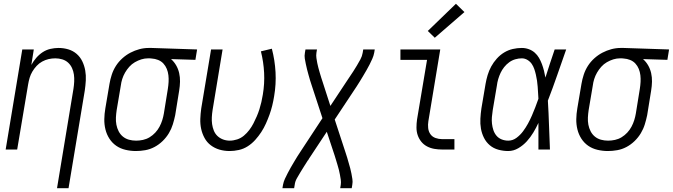

<svg xmlns="http://www.w3.org/2000/svg" viewBox="-20 -792 3564 1017"><path d="M282 205 369 -321Q372 -340 373 -359.5Q374 -379 371.5 -397Q369 -415 361.5 -431.5Q354 -448 341 -460Q328 -472 310 -477.5Q292 -483 273 -483Q255 -483 237.5 -479Q220 -475 203.5 -466Q187 -457 174 -443Q161 -429 151.5 -413Q142 -397 137 -380Q132 -363 129 -345L71 0H10L98 -530H159L146 -448Q157 -468 172 -485.5Q187 -503 206 -515.5Q225 -528 247 -533Q269 -538 290 -538Q317 -538 342 -530.5Q367 -523 386 -506.5Q405 -490 416 -467Q427 -444 431.5 -418.5Q436 -393 434.5 -366Q433 -339 429 -312L343 205Z M700 8Q672 8 644.5 1.5Q617 -5 595.5 -20Q574 -35 559.5 -57.5Q545 -80 538.5 -106.5Q532 -133 532.5 -161Q533 -189 538 -218L560 -348Q564 -372 572 -396.5Q580 -421 594 -443Q608 -465 628 -483Q648 -501 671 -513Q694 -525 718.5 -531.5Q743 -538 768 -538Q772 -538 775.5 -538Q779 -538 783 -538L1024 -530L1015 -475L886 -479Q902 -465 913 -446Q924 -427 929 -405Q934 -383 933.5 -359.5Q933 -336 929 -312L908 -182Q903 -158 895.5 -133.5Q888 -109 874.5 -86.5Q861 -64 841.5 -45Q822 -26 798.5 -13.5Q775 -1 749.5 3.5Q724 8 700 8ZM701 -47Q719 -47 737.5 -51Q756 -55 772.5 -65Q789 -75 802.5 -89.5Q816 -104 825 -121Q834 -138 839.5 -155.5Q845 -173 848 -191L869 -321Q872 -340 873 -358Q874 -376 872 -393.5Q870 -411 863.5 -427Q857 -443 845.5 -455.5Q834 -468 817.5 -474.5Q801 -481 784 -482L774 -483Q771 -483 769 -483Q767 -483 764 -483Q746 -483 728.5 -477.5Q711 -472 694.5 -462.5Q678 -453 665 -438.5Q652 -424 642.5 -407.5Q633 -391 627.5 -373.5Q622 -356 620 -339L598 -209Q595 -189 594 -169.5Q593 -150 596.5 -131.5Q600 -113 608.5 -96.5Q617 -80 631 -68.5Q645 -57 663 -52Q681 -47 701 -47Z M1196 8Q1168 8 1142.5 0.5Q1117 -7 1096.5 -22.5Q1076 -38 1063.5 -61Q1051 -84 1045.5 -109.5Q1040 -135 1041 -162.5Q1042 -190 1046 -218L1098 -530H1159L1106 -209Q1103 -190 1102 -171Q1101 -152 1103.5 -134.5Q1106 -117 1112.5 -100.5Q1119 -84 1131.5 -72Q1144 -60 1161 -53.5Q1178 -47 1197 -47Q1216 -47 1236 -53.5Q1256 -60 1272 -73.5Q1288 -87 1300.5 -103.5Q1313 -120 1322.5 -138.5Q1332 -157 1340 -175.5Q1348 -194 1354 -213Q1360 -232 1364.5 -251.5Q1369 -271 1372 -290Q1382 -349 1379 -406.5Q1376 -464 1362 -520L1420 -534Q1436 -473 1439.5 -409.5Q1443 -346 1432 -282Q1428 -257 1422 -232.5Q1416 -208 1407.5 -184.5Q1399 -161 1388.5 -137.5Q1378 -114 1364 -92.5Q1350 -71 1332 -51Q1314 -31 1292 -17Q1270 -3 1245 2.5Q1220 8 1196 8Z M1476 205 1479 187Q1482 171 1489 155.5Q1496 140 1504 125Q1512 110 1520 95.5Q1528 81 1537 66.5Q1546 52 1554.5 37.5Q1563 23 1573 9L1688 -166L1631 -340Q1626 -354 1622 -368Q1618 -382 1614 -396Q1610 -410 1606.5 -424Q1603 -438 1600 -452.5Q1597 -467 1594.5 -481.5Q1592 -496 1595 -512L1598 -530H1659L1656 -512Q1654 -498 1656 -484.5Q1658 -471 1660.5 -458Q1663 -445 1666.5 -432.5Q1670 -420 1673.5 -407.5Q1677 -395 1681 -382.5Q1685 -370 1689 -358L1730 -231L1818 -364Q1821 -369 1824 -373Q1827 -377 1830 -382Q1830 -382 1830 -382Q1830 -382 1830 -382Q1841 -398 1851 -413.5Q1861 -429 1870.5 -445Q1880 -461 1889 -477.5Q1898 -494 1901 -512L1904 -530H1965L1962 -512Q1959 -496 1952 -480.5Q1945 -465 1937.5 -450Q1930 -435 1921.5 -420.5Q1913 -406 1904.5 -391.5Q1896 -377 1887 -362.5Q1878 -348 1869 -334L1753 -159L1810 15Q1815 29 1819 43Q1823 57 1827 71Q1831 85 1835 99Q1839 113 1841.5 127.5Q1844 142 1846.5 156.5Q1849 171 1846 187L1843 205H1782L1785 187Q1787 173 1785 159.5Q1783 146 1780.5 133Q1778 120 1775 107.5Q1772 95 1768 82.5Q1764 70 1760.5 57.5Q1757 45 1753 33L1711 -94L1623 39Q1620 44 1617 48Q1614 52 1612 57H1611Q1611 57 1611 57Q1611 57 1611 57Q1601 73 1591 88.5Q1581 104 1571.5 120Q1562 136 1552.5 152.5Q1543 169 1541 187L1538 205Z M2322 0Q2301 0 2280.5 -3.5Q2260 -7 2242 -16.5Q2224 -26 2211.5 -41.5Q2199 -57 2192.5 -76Q2186 -95 2186 -116.5Q2186 -138 2189 -159L2242 -475H2101V-530H2312L2249 -150Q2246 -132 2248 -113.5Q2250 -95 2260 -81Q2270 -67 2287 -61Q2304 -55 2322 -55H2387V0ZM2283 -592 2246 -628 2395 -772 2440 -728Z M2672 8Q2646 8 2620 1Q2594 -6 2574.5 -22.5Q2555 -39 2543.5 -62Q2532 -85 2527.5 -110.5Q2523 -136 2524.5 -163.5Q2526 -191 2530 -218L2552 -348Q2556 -371 2563 -394.5Q2570 -418 2582 -440Q2594 -462 2611.5 -481.5Q2629 -501 2650.5 -514Q2672 -527 2696 -532.5Q2720 -538 2744 -538Q2763 -538 2781 -531.5Q2799 -525 2812.5 -513Q2826 -501 2835 -485.5Q2844 -470 2850.5 -452.5Q2857 -435 2861.5 -417Q2866 -399 2869 -381Q2881 -418 2893 -455.5Q2905 -493 2918 -530H2979Q2955 -462 2931.5 -394Q2908 -326 2882 -259Q2886 -194 2888 -129.5Q2890 -65 2893 0H2832Q2832 -35 2832 -70.5Q2832 -106 2832 -141Q2820 -115 2805 -90Q2790 -65 2770.5 -43.5Q2751 -22 2725.5 -7Q2700 8 2672 8ZM2672 -47Q2696 -47 2716 -62Q2736 -77 2750.5 -96.5Q2765 -116 2776.5 -137Q2788 -158 2797.5 -180Q2807 -202 2815.5 -224Q2824 -246 2832 -269Q2831 -285 2830 -301Q2829 -317 2828 -333Q2827 -349 2824.5 -365Q2822 -381 2818.5 -396.5Q2815 -412 2810 -426.5Q2805 -441 2796.5 -453.5Q2788 -466 2774 -474.5Q2760 -483 2744 -483Q2727 -483 2709.5 -478Q2692 -473 2677 -462Q2662 -451 2650.5 -436.5Q2639 -422 2631.5 -406Q2624 -390 2619 -373Q2614 -356 2612 -339L2590 -209Q2587 -190 2585.5 -172Q2584 -154 2586 -136.5Q2588 -119 2593.5 -102.5Q2599 -86 2610 -73Q2621 -60 2637.5 -53.5Q2654 -47 2672 -47Z M3200 8Q3172 8 3144.5 1.5Q3117 -5 3095.5 -20Q3074 -35 3059.5 -57.5Q3045 -80 3038.5 -106.5Q3032 -133 3032.5 -161Q3033 -189 3038 -218L3060 -348Q3064 -372 3072 -396.5Q3080 -421 3094 -443Q3108 -465 3128 -483Q3148 -501 3171 -513Q3194 -525 3218.5 -531.5Q3243 -538 3268 -538Q3272 -538 3275.5 -538Q3279 -538 3283 -538L3524 -530L3515 -475L3386 -479Q3402 -465 3413 -446Q3424 -427 3429 -405Q3434 -383 3433.5 -359.5Q3433 -336 3429 -312L3408 -182Q3403 -158 3395.5 -133.5Q3388 -109 3374.5 -86.5Q3361 -64 3341.5 -45Q3322 -26 3298.5 -13.5Q3275 -1 3249.5 3.5Q3224 8 3200 8ZM3201 -47Q3219 -47 3237.5 -51Q3256 -55 3272.5 -65Q3289 -75 3302.5 -89.5Q3316 -104 3325 -121Q3334 -138 3339.5 -155.5Q3345 -173 3348 -191L3369 -321Q3372 -340 3373 -358Q3374 -376 3372 -393.5Q3370 -411 3363.5 -427Q3357 -443 3345.5 -455.5Q3334 -468 3317.5 -474.5Q3301 -481 3284 -482L3274 -483Q3271 -483 3269 -483Q3267 -483 3264 -483Q3246 -483 3228.5 -477.5Q3211 -472 3194.5 -462.5Q3178 -453 3165 -438.5Q3152 -424 3142.5 -407.5Q3133 -391 3127.5 -373.5Q3122 -356 3120 -339L3098 -209Q3095 -189 3094 -169.5Q3093 -150 3096.5 -131.5Q3100 -113 3108.5 -96.5Q3117 -80 3131 -68.5Q3145 -57 3163 -52Q3181 -47 3201 -47Z"/></svg>

Font: Iosevka Curly Light Oblique
Style: Regular
Weight: 300
Italic angle: -9°
Monospace: yes
Designer: Belleve Invis
Foundry: Belleve Invis
Version: Version 11.1.0; ttfautohint (v1.8.3)